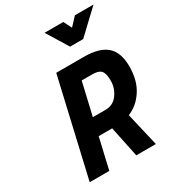

<svg xmlns="http://www.w3.org/2000/svg" viewBox="-217 -1049 1062 1171"><g transform="rotate(-30 314.0 -463.5)"><path d="M627 -927 467 -776H375L282 -927H414L443 -870L496 -927ZM476 -235 531 0H393L348 -216H253L203 0H65L222 -680H418Q526 -680 577 -634.5Q628 -589 628 -491Q628 -393 585 -327Q542 -261 476 -235ZM410 -562H333L280 -334H369Q423 -334 454.5 -377Q486 -420 486 -472Q486 -524 469 -543Q452 -562 410 -562Z"/></g></svg>

Font: Titillium Web
Style: Bold Italic
Weight: 700
Italic angle: -13°
Version: Version 1.001;PS 57.000;hotconv 1.0.70;makeotf.lib2.5.55311